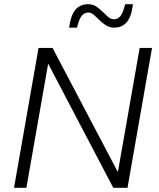

<svg xmlns="http://www.w3.org/2000/svg" viewBox="-20 -897 760 917"><path d="M47 0 164 -668H231L543 -75L647 -668H706L589 0H521L210 -593L106 0ZM310 -765Q319 -828 342 -852.5Q365 -877 400 -877Q423 -877 439.5 -866Q456 -855 470 -841Q484 -827 496.5 -816Q509 -805 524 -805Q542 -805 554.5 -819.5Q567 -834 578 -877H615Q607 -814 584 -789.5Q561 -765 526 -765Q503 -765 486 -776Q469 -787 455 -801Q441 -815 428.5 -826Q416 -837 401 -837Q384 -837 371 -822.5Q358 -808 348 -765Z"/></svg>

Font: Gantari Light
Style: Italic
Weight: 300
Italic angle: -10°
Version: Version 1.000